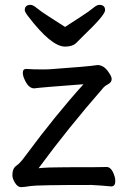

<svg xmlns="http://www.w3.org/2000/svg" viewBox="-20 -755 530 791"><path d="M67 16Q53 16 42 -1.5Q31 -19 31 -34Q31 -47 35 -57Q39 -67 51 -75Q63 -83 87 -116Q210 -282 324 -408Q149 -395 121 -391Q97 -391 81 -428Q74 -443 74 -455Q74 -471 88 -471Q115 -469 152 -469Q180 -469 189 -470Q345 -481 382 -487Q410 -487 431 -452Q440 -439 440 -429Q440 -416 426 -408.5Q412 -401 407 -395Q257 -223 139 -62Q176 -66 253 -66Q403 -66 419 -67Q435 -67 445 -46.5Q455 -26 455 -9Q455 13 438 13Q397 9 357 7Q132 7 105 11.5Q78 16 67 16ZM248 -563Q191 -563 95 -689Q82 -706 82 -713Q82 -735 106 -735Q116 -735 132 -721.5Q148 -708 182 -686.5Q216 -665 248 -644Q280 -665 313.5 -686.5Q347 -708 363 -721.5Q379 -735 389 -735Q413 -735 413 -713Q413 -693 324 -608Q310 -594 294.5 -578.5Q279 -563 248 -563Z"/></svg>

Font: ToneOZ-Pinyin-WenKai-Medium
Style: Medium
Weight: 700
Designer: Fontworks Inc.
Foundry: ToneOZ
Version: Version 0.240331